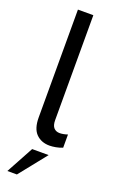

<svg xmlns="http://www.w3.org/2000/svg" viewBox="-172 -738 595 984"><g transform="rotate(20 125.5 -246.5)"><path d="M171 8Q126 8 98 -20Q70 -48 70 -109V-697H154V-125Q154 -96 166 -83Q178 -70 198 -70Q207 -70 218 -72Q229 -74 241 -78V-6Q224 1 205 4.5Q186 8 171 8ZM13 204 94 55H184L65 204Z"/></g></svg>

Font: Hanken Grotesk
Style: Regular
Weight: 400
Designer: Alfredo Marco Pradil
Foundry: Hanken Design Co.
Version: Version 3.013